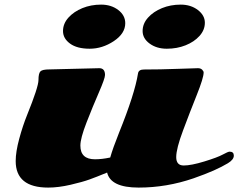

<svg xmlns="http://www.w3.org/2000/svg" viewBox="-20 -809 1053 848"><path d="M197.8 -502.4 418.5 -507.8Q431.2 -507.8 437.5 -500.2Q443.8 -492.7 443.8 -477.8Q443.8 -462.9 416.7 -400.6Q389.6 -338.4 362.3 -268.3Q335 -198.2 335 -166Q335 -105.5 399.4 -105.5Q430.2 -105.5 466.8 -113.3Q478.5 -154.8 505.9 -223.1Q575.2 -394.5 589.4 -483.9Q591.8 -502 615.2 -502Q686 -502 764.2 -504.9Q842.3 -507.8 854.2 -507.8Q866.2 -507.8 872.8 -501.2Q879.4 -494.6 879.4 -488.8Q879.4 -465.3 849.1 -389.6Q818.8 -314 788.6 -233.2Q758.3 -152.3 758.3 -115.2Q758.3 -78.1 791.3 -78.1Q824.2 -78.1 882.6 -95.9Q940.9 -113.8 964.1 -126.5Q987.3 -139.2 994.1 -139.2Q1012.7 -139.2 1012.7 -121.6Q1012.7 -104 986.6 -88.1Q960.4 -72.3 923.6 -55.9Q886.7 -39.6 835 -21.5Q715.8 19.5 592.3 19.5Q468.8 19.5 453.1 -46.9Q405.8 -27.3 375.5 -16.4Q345.2 -5.4 291.5 7.1Q237.8 19.5 192.9 19.5Q49.3 19.5 49.3 -97.7Q49.3 -138.2 64.9 -196Q80.6 -253.9 99.6 -300.8Q149.9 -425.3 149.9 -455.3Q149.9 -485.4 158.7 -493.9Q167.5 -502.4 197.8 -502.4ZM533.2 -706.5Q533.2 -661.1 482.7 -627.4Q432.1 -593.8 376.2 -593.8Q320.3 -593.8 289.3 -616.5Q258.3 -639.2 258.3 -671.9Q258.3 -704.6 282.2 -731.2Q306.2 -757.8 344 -773.2Q381.8 -788.6 426.5 -788.6Q471.2 -788.6 502.2 -764.9Q533.2 -741.2 533.2 -706.5ZM860.8 -649.9Q837.4 -624 799.6 -608.9Q761.7 -593.8 716.8 -593.8Q671.9 -593.8 640.9 -616.5Q609.9 -639.2 609.9 -671.9Q609.9 -704.6 633.8 -731.2Q657.7 -757.8 695.6 -773.2Q733.4 -788.6 778.1 -788.6Q822.8 -788.6 853.8 -764.9Q884.8 -741.2 884.8 -708.7Q884.8 -676.3 860.8 -649.9Z"/></svg>

Font: Sonsie One
Style: Regular
Weight: 400
Designer: Riccardo De Franceschi
Foundry: Sorkin Type Co
Version: Version 1.003